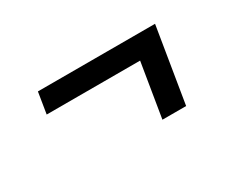

<svg xmlns="http://www.w3.org/2000/svg" viewBox="-53 -537 706 582"><g transform="rotate(-30 300.0 -245.5)"><path d="M385 -114 416 -303H89L101 -377H511L468 -114Z"/></g></svg>

Font: Iosevka Etoile
Style: Italic
Weight: 400
Italic angle: -9°
Designer: Belleve Invis
Foundry: Belleve Invis
Version: Version 22.1.2; ttfautohint (v1.8.4)